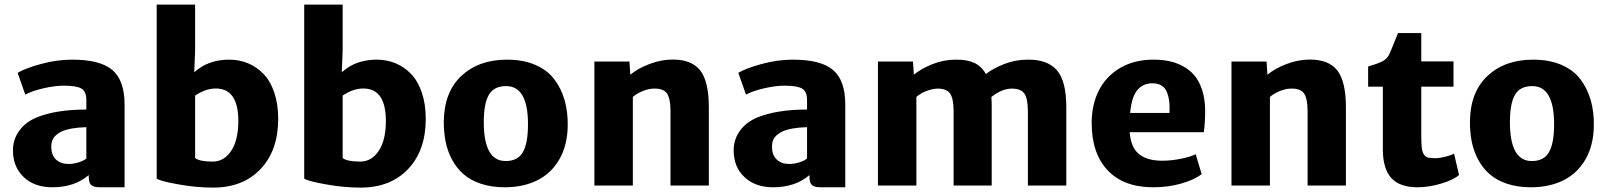

<svg xmlns="http://www.w3.org/2000/svg" viewBox="-20 -832 7208 861"><path d="M538.6 7.8H435.1Q418.5 7.8 409.9 6.6Q401.4 5.4 393.1 0.5Q384.8 -4.4 381.3 -14.9Q377.9 -25.4 377.9 -43V-46.9Q314.5 7.8 214.8 7.8Q135.3 7.8 86.7 -37.6Q38.1 -83 38.1 -157.7Q38.1 -207 66.4 -245.8Q94.7 -284.7 144 -305.2Q231.4 -340.8 367.2 -340.8V-383.3Q367.2 -421.9 345.2 -434.8Q323.2 -447.8 266.1 -447.8Q225.6 -447.8 174.6 -436Q123.5 -424.3 93.3 -407.7L59.1 -505.4Q91.8 -525.4 162.8 -544.9Q233.9 -564.5 303.7 -564.5Q429.7 -564.5 484.1 -517.8Q538.6 -471.2 538.6 -363.3ZM287.1 -96.7Q311 -96.7 334.7 -104.7Q358.4 -112.8 367.2 -121.1V-261.7Q295.9 -259.8 257.3 -242.7Q235.4 -232.4 222.7 -216.8Q210 -201.2 210 -174.3Q210 -136.2 231.4 -116.5Q252.9 -96.7 287.1 -96.7Z M682.6 -31.2V-811.5H855V-607.4L851.1 -507.8Q913.1 -564.5 1007.8 -564.5Q1053.2 -564.5 1092.5 -548.1Q1131.8 -531.7 1162.4 -499.8Q1192.9 -467.8 1210.2 -416.3Q1227.5 -364.7 1227.5 -298.8Q1227.5 -157.7 1148.7 -74.2Q1069.8 9.3 935.5 9.3Q859.4 9.3 777.6 -5.6Q695.8 -20.5 682.6 -31.2ZM947.8 -435.1Q901.4 -435.1 855 -403.3V-123.5Q874 -107.4 934.1 -107.4Q984.4 -107.4 1016.4 -155Q1048.3 -202.6 1048.8 -287.6Q1049.3 -435.1 947.8 -435.1Z M1344.2 -31.2V-811.5H1516.6V-607.4L1512.7 -507.8Q1574.7 -564.5 1669.4 -564.5Q1714.8 -564.5 1754.2 -548.1Q1793.5 -531.7 1824 -499.8Q1854.5 -467.8 1871.8 -416.3Q1889.2 -364.7 1889.2 -298.8Q1889.2 -157.7 1810.3 -74.2Q1731.4 9.3 1597.2 9.3Q1521 9.3 1439.2 -5.6Q1357.4 -20.5 1344.2 -31.2ZM1609.4 -435.1Q1563 -435.1 1516.6 -403.3V-123.5Q1535.6 -107.4 1595.7 -107.4Q1646 -107.4 1678 -155Q1710 -202.6 1710.4 -287.6Q1710.9 -435.1 1609.4 -435.1Z M2243.2 7.8Q2184.1 7.8 2137.2 -7.8Q2090.3 -23.4 2059.1 -50.5Q2027.8 -77.6 2007.3 -115.7Q1986.8 -153.8 1978.3 -197Q1969.7 -240.2 1970.2 -289.6Q1972.2 -420.4 2049.8 -492.4Q2127.4 -564.5 2253.4 -564.5Q2326.7 -564.5 2381.1 -540.8Q2435.5 -517.1 2466.6 -475.3Q2497.6 -433.6 2512.2 -381.6Q2526.9 -329.6 2525.9 -267.1Q2524.4 -179.7 2488 -116.9Q2451.7 -54.2 2388.9 -23.2Q2326.2 7.8 2243.2 7.8ZM2247.1 -109.9Q2301.3 -109.4 2324.5 -149.2Q2347.7 -189 2347.7 -274.9Q2347.7 -445.8 2250 -445.8Q2195.3 -446.3 2172.4 -407Q2149.4 -367.7 2149.4 -284.7Q2149.4 -109.9 2247.1 -109.9Z M2645.5 0V-556.2H2802.7L2806.6 -497.1Q2841.8 -525.9 2893.1 -545.2Q2944.3 -564.5 2994.1 -564.9Q3080.6 -565.9 3119.6 -516.6Q3158.7 -467.3 3158.7 -350.1V0H2986.8V-332.5Q2986.8 -391.1 2970.2 -413.8Q2953.6 -436.5 2910.2 -434.6Q2888.2 -434.1 2862.5 -423.8Q2836.9 -413.6 2817.9 -397.5V0Z M3770.5 7.8H3667Q3650.4 7.8 3641.8 6.6Q3633.3 5.4 3625 0.5Q3616.7 -4.4 3613.3 -14.9Q3609.9 -25.4 3609.9 -43V-46.9Q3546.4 7.8 3446.8 7.8Q3367.2 7.8 3318.6 -37.6Q3270 -83 3270 -157.7Q3270 -207 3298.3 -245.8Q3326.7 -284.7 3376 -305.2Q3463.4 -340.8 3599.1 -340.8V-383.3Q3599.1 -421.9 3577.1 -434.8Q3555.2 -447.8 3498 -447.8Q3457.5 -447.8 3406.5 -436Q3355.5 -424.3 3325.2 -407.7L3291 -505.4Q3323.7 -525.4 3394.8 -544.9Q3465.8 -564.5 3535.6 -564.5Q3661.6 -564.5 3716.1 -517.8Q3770.5 -471.2 3770.5 -363.3ZM3519 -96.7Q3543 -96.7 3566.7 -104.7Q3590.3 -112.8 3599.1 -121.1V-261.7Q3527.8 -259.8 3489.3 -242.7Q3467.3 -232.4 3454.6 -216.8Q3441.9 -201.2 3441.9 -174.3Q3441.9 -136.2 3463.4 -116.5Q3484.9 -96.7 3519 -96.7Z M3917 0V-556.2H4074.2L4078.1 -497.1Q4111.3 -524.4 4161.1 -544.2Q4210.9 -564 4264.2 -564.5Q4314.9 -565.4 4348.4 -550.3Q4381.8 -535.2 4400.9 -500Q4433.1 -524.9 4482.7 -544.7Q4532.2 -564.5 4589.8 -564.5Q4677.2 -565.4 4719.5 -517.1Q4761.7 -468.8 4761.7 -350.6V0H4589.4V-333Q4589.4 -391.1 4573 -413.3Q4556.6 -435.5 4514.2 -434.6Q4471.2 -433.1 4425.8 -397Q4427.2 -377.9 4427.2 -356.4V0H4256.3V-332.5Q4256.3 -390.6 4240.2 -413.1Q4224.1 -435.5 4181.6 -434.6Q4159.7 -433.6 4133.8 -423.6Q4107.9 -413.6 4089.4 -397.5V0Z M5151.9 7.8Q5019 7.8 4947.3 -68.1Q4875.5 -144 4875.5 -280.8Q4875.5 -362.3 4907.5 -426Q4939.5 -489.7 5002.9 -527.1Q5066.4 -564.5 5152.3 -564.5Q5189.9 -564.5 5222.2 -557.9Q5254.4 -551.3 5284.7 -535.2Q5314.9 -519 5336.2 -493.9Q5357.4 -468.8 5370.6 -429.2Q5383.8 -389.6 5384.3 -338.9Q5384.3 -280.3 5378.4 -239.3H5045.9Q5051.3 -169.9 5088.1 -140.6Q5125 -111.3 5191.9 -111.3Q5233.4 -111.3 5277.3 -120.4Q5321.3 -129.4 5341.8 -140.6L5368.7 -51.3Q5338.4 -26.9 5279.3 -9.5Q5220.2 7.8 5151.9 7.8ZM5148.4 -458.5Q5105.5 -458.5 5080.1 -428Q5054.7 -397.5 5047.9 -325.7H5224.6Q5227.5 -390.1 5210.2 -424.3Q5192.9 -458.5 5148.4 -458.5Z M5502.4 0V-556.2H5659.7L5663.6 -497.1Q5698.7 -525.9 5750 -545.2Q5801.3 -564.5 5851.1 -564.9Q5937.5 -565.9 5976.6 -516.6Q6015.6 -467.3 6015.6 -350.1V0H5843.8V-332.5Q5843.8 -391.1 5827.1 -413.8Q5810.5 -436.5 5767.1 -434.6Q5745.1 -434.1 5719.5 -423.8Q5693.8 -413.6 5674.8 -397.5V0Z M6336.4 7.8Q6256.8 7.8 6219 -33.9Q6181.2 -75.7 6181.2 -162.1V-443.4H6115.2V-533.7Q6158.7 -546.4 6179.4 -557.1Q6200.2 -567.9 6210.4 -588.9Q6214.4 -596.7 6249 -683.6H6353.5V-556.6H6498V-443.4H6353.5V-229.5Q6353.5 -191.4 6355.5 -171.4Q6357.4 -151.4 6365.2 -139.6Q6373 -127.9 6384 -125.2Q6395 -122.6 6417 -122.6Q6435.5 -122.6 6461.4 -129.2Q6487.3 -135.7 6500.5 -143.1L6522.9 -47.4Q6501 -26.9 6445.3 -9.5Q6389.6 7.8 6336.4 7.8Z M6844.7 7.8Q6785.6 7.8 6738.8 -7.8Q6691.9 -23.4 6660.6 -50.5Q6629.4 -77.6 6608.9 -115.7Q6588.4 -153.8 6579.8 -197Q6571.3 -240.2 6571.8 -289.6Q6573.7 -420.4 6651.4 -492.4Q6729 -564.5 6855 -564.5Q6928.2 -564.5 6982.7 -540.8Q7037.1 -517.1 7068.1 -475.3Q7099.1 -433.6 7113.8 -381.6Q7128.4 -329.6 7127.4 -267.1Q7126 -179.7 7089.6 -116.9Q7053.2 -54.2 6990.5 -23.2Q6927.7 7.8 6844.7 7.8ZM6848.6 -109.9Q6902.8 -109.4 6926 -149.2Q6949.2 -189 6949.2 -274.9Q6949.2 -445.8 6851.6 -445.8Q6796.9 -446.3 6773.9 -407Q6751 -367.7 6751 -284.7Q6751 -109.9 6848.6 -109.9Z"/></svg>

Font: HaufeMerriweatherSans
Style: Bold
Weight: 700
Designer: Eben Sorkin
Foundry: Eben Sorkin
Version: Version 1.56